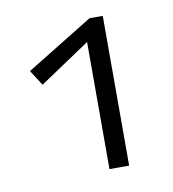

<svg xmlns="http://www.w3.org/2000/svg" viewBox="-51 -802 398 442"><g transform="rotate(-10 147.5 -581.0)"><path d="M186 -756H217V-406H171V-703L53 -624L30 -660Z"/></g></svg>

Font: EauTestSC Semilight
Style: Regular
Weight: 300
Designer: Christian Thalmann (Catharsis Fonts)
Version: Version 0.001;PS 000.001;hotconv 1.0.88;makeotf.lib2.5.64775